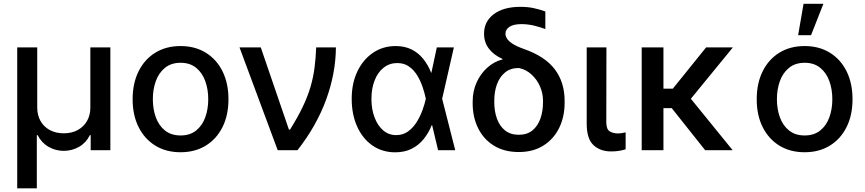

<svg xmlns="http://www.w3.org/2000/svg" viewBox="-20 -797 4591 1019"><path d="M71.4 202.4V-545.5H177.6V-226.2Q177.6 -185.7 195.1 -154.8Q212.7 -123.9 244.5 -106.7Q276.3 -89.5 318.5 -89.5Q360.8 -89.5 392.6 -106.9Q424.4 -124.3 441.9 -155Q459.5 -185.7 459.5 -226.2V-545.5H565.7V0H461.3V-79.9H457Q437.1 -39.4 399.9 -17.9Q362.6 3.6 318.5 3.6Q274.5 3.6 237.4 -17.9Q200.3 -39.4 179.7 -79.9H175.4V202.4Z M938.2 11Q861.5 11 804.3 -24.1Q747.2 -59.3 715.6 -122.5Q683.9 -185.7 683.9 -270.2Q683.9 -355.1 715.6 -418.7Q747.2 -482.2 804.3 -517.4Q861.5 -552.6 938.2 -552.6Q1014.9 -552.6 1072.1 -517.4Q1129.3 -482.2 1160.9 -418.7Q1192.5 -355.1 1192.5 -270.2Q1192.5 -185.7 1160.9 -122.5Q1129.3 -59.3 1072.1 -24.1Q1014.9 11 938.2 11ZM938.6 -78.1Q988.3 -78.1 1021 -104.4Q1053.6 -130.7 1069.4 -174.4Q1085.2 -218 1085.2 -270.6Q1085.2 -322.8 1069.4 -366.7Q1053.6 -410.5 1021 -437.1Q988.3 -463.8 938.6 -463.8Q888.5 -463.8 855.6 -437.1Q822.8 -410.5 807 -366.7Q791.2 -322.8 791.2 -270.6Q791.2 -218 807 -174.4Q822.8 -130.7 855.6 -104.4Q888.5 -78.1 938.6 -78.1Z M1453.8 0 1251.1 -545.5H1364L1513.5 -109H1519.2Q1560.4 -175.1 1586.8 -230.3Q1613.3 -285.5 1628 -336.1Q1642.8 -386.7 1649.3 -437.5Q1655.9 -488.3 1658 -545.5H1762.8Q1761.7 -406.6 1710.4 -267Q1659.1 -127.5 1558.9 0Z M2075.3 11.4Q2007.1 10.7 1955.6 -25.6Q1904.1 -61.8 1875.4 -125.7Q1846.6 -189.6 1846.6 -272.7Q1846.6 -355.1 1876.8 -418.1Q1907 -481.2 1959.7 -516.9Q2012.4 -552.6 2079.9 -552.6Q2127.8 -552.6 2164.1 -534.6Q2200.3 -516.7 2226 -484.7Q2251.8 -452.8 2268.5 -410.5H2305.4L2326.3 -274.1L2396 0H2305L2239.7 -274.1Q2234.4 -300.4 2223.7 -332.7Q2213.1 -365.1 2195.7 -394.5Q2178.3 -424 2151.8 -443.2Q2125.4 -462.4 2088.1 -462.4Q2047.2 -462.4 2016.3 -438Q1985.4 -413.7 1968.4 -370.7Q1951.3 -327.8 1951.3 -272Q1951.3 -217.3 1967.9 -173.7Q1984.4 -130 2013.8 -104.9Q2043.3 -79.9 2082.7 -79.9Q2118.6 -79.9 2145.6 -99.4Q2172.6 -119 2191.4 -149.1Q2210.2 -179.3 2222.1 -212.2Q2234 -245 2239.7 -271.3L2298.3 -545.5H2388.8L2326.3 -271.3L2305.4 -133.2H2271.7Q2254.6 -90.9 2227.8 -58.1Q2201 -25.2 2163.2 -6.7Q2125.4 11.7 2075.3 11.4Z M2549 -617.9Q2548.7 -682.5 2600.3 -721.6Q2652 -760.7 2742.2 -760.7Q2779.5 -760.7 2810 -754.4Q2840.6 -748.2 2874.3 -736.2V-642.8Q2853 -651.3 2817.8 -660.2Q2782.7 -669 2747.2 -669Q2705.6 -669 2684.1 -654.8Q2662.6 -640.6 2662.6 -617.5Q2662.6 -605.8 2670.5 -592.7Q2678.3 -579.5 2699.2 -565.5Q2720.2 -551.5 2759.9 -537.3Q2872.2 -498.2 2924.4 -429.3Q2976.6 -360.4 2976.6 -261.4V-251.4Q2976.6 -176.5 2947.3 -117.4Q2918 -58.2 2863.5 -24.1Q2808.9 9.9 2733.7 9.9Q2656.6 9.9 2601.7 -23.8Q2546.9 -57.5 2517.8 -116.1Q2488.6 -174.7 2488.6 -248.6V-258.5Q2488.6 -313.9 2509.9 -360.4Q2531.2 -407 2567.3 -438.9Q2603.3 -470.9 2647 -481.5L2646.7 -484.4Q2600.9 -504.6 2574.9 -538.5Q2549 -572.4 2549 -617.9ZM2603.3 -263.5V-254.3Q2603.3 -206.3 2617.4 -167.3Q2631.4 -128.2 2660.3 -104.9Q2689.3 -81.7 2733.7 -81.7Q2777.3 -81.7 2805.8 -104.9Q2834.2 -128.2 2848 -167.3Q2861.9 -206.3 2861.9 -254.3V-263.5Q2861.9 -301.8 2845.9 -338.4Q2829.9 -375 2801 -401.6Q2772 -428.3 2733.7 -436.1Q2689.3 -436.1 2660.5 -412.5Q2631.7 -388.8 2617.5 -349.8Q2603.3 -310.7 2603.3 -263.5Z M3093.8 -545.5H3198.5L3197.8 -147Q3198.2 -110.4 3216.4 -99.6Q3234.7 -88.8 3258.9 -88.8Q3270.6 -88.8 3282.5 -90.9Q3294.4 -93 3300.4 -94.5V-4.6Q3287.3 -0.4 3267.9 3.2Q3248.6 6.7 3223.4 6.7Q3166.2 6.7 3130 -26.6Q3093.8 -60 3093.8 -141Z M3501.1 -545.5V0H3385.7V-545.5ZM3869.7 -545.5 3605.8 -223H3470.5L3454.2 -326.3H3550.8L3727.6 -545.5ZM3722.3 0 3538.7 -231.2 3622.2 -302.9 3868.3 0Z M4250.4 11Q4173.7 11 4116.5 -24.1Q4059.3 -59.3 4027.7 -122.5Q3996.1 -185.7 3996.1 -270.2Q3996.1 -355.1 4027.7 -418.7Q4059.3 -482.2 4116.5 -517.4Q4173.7 -552.6 4250.4 -552.6Q4327.1 -552.6 4384.2 -517.4Q4441.4 -482.2 4473 -418.7Q4504.6 -355.1 4504.6 -270.2Q4504.6 -185.7 4473 -122.5Q4441.4 -59.3 4384.2 -24.1Q4327.1 11 4250.4 11ZM4250.7 -78.1Q4300.4 -78.1 4333.1 -104.4Q4365.8 -130.7 4381.6 -174.4Q4397.4 -218 4397.4 -270.6Q4397.4 -322.8 4381.6 -366.7Q4365.8 -410.5 4333.1 -437.1Q4300.4 -463.8 4250.7 -463.8Q4200.6 -463.8 4167.8 -437.1Q4134.9 -410.5 4119.1 -366.7Q4103.3 -322.8 4103.3 -270.6Q4103.3 -218 4119.1 -174.4Q4134.9 -130.7 4167.8 -104.4Q4200.6 -78.1 4250.7 -78.1ZM4215.9 -610.1 4244.7 -777H4350.1L4284.4 -610.1Z"/></svg>

Font: InterMG Medium
Style: Regular
Weight: 500
Designer: Rasmus Andersson
Foundry: rsms
Version: Version 3.019;December 26, 2023;FontCreator 15.0.0.2955 64-b